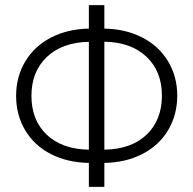

<svg xmlns="http://www.w3.org/2000/svg" viewBox="-20 -731 755 751"><path d="M388.2 -619.1Q471.2 -617.7 536.1 -584.5Q601.1 -551.3 637.2 -491.5Q673.3 -431.6 673.3 -356.9Q673.3 -282.2 637.9 -222.4Q602.5 -162.6 537.4 -128.9Q472.2 -95.2 388.2 -93.8V0H327.6V-93.8Q243.7 -95.2 179 -128.4Q114.3 -161.6 78.6 -221.4Q43 -281.2 43 -356Q43 -430.2 78.6 -490.2Q114.3 -550.3 179.4 -584Q244.6 -617.7 327.6 -619.1V-710.9H388.2ZM388.2 -567.9V-145.5Q494.6 -147.5 554 -204.8Q613.3 -262.2 613.3 -356.9Q613.3 -451.7 553.2 -508.8Q493.2 -565.9 388.2 -567.9ZM103 -356Q103 -261.2 162.6 -204.3Q222.2 -147.5 327.6 -145.5V-567.4Q223.6 -565.4 163.3 -508.3Q103 -451.2 103 -356Z"/></svg>

Font: Roboto-Light
Style: Regular
Weight: 300
Designer: Google
Version: Version 2.137; 2017